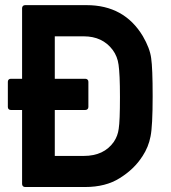

<svg xmlns="http://www.w3.org/2000/svg" viewBox="-20 -731 670 751"><path d="M78.1 0.5Q72.8 0.5 69.6 -2.9Q66.4 -6.3 66.4 -11.2V-300.8H22.5Q17.1 -300.8 13.9 -304Q10.7 -307.1 10.7 -312.5V-411.1Q10.7 -416.5 13.9 -419.7Q17.1 -422.9 22.5 -422.9H66.4V-699.2Q66.4 -704.1 69.6 -707.5Q72.8 -710.9 78.1 -710.9H318.8Q465.8 -710.9 538.6 -589.8Q566.4 -542 571.3 -503.4Q577.1 -464.4 577.1 -355Q577.1 -237.3 568.8 -197.3Q564.9 -176.8 557.1 -157.5Q549.3 -138.2 536.6 -118.7V-119.1Q504.9 -69.3 448.2 -34.2Q393.6 0.5 312.5 0.5ZM194.3 -588.9V-422.9H313.5Q318.8 -422.9 322.3 -419.7Q325.7 -416.5 325.7 -411.1V-312.5Q325.7 -307.1 322.3 -304Q318.8 -300.8 313.5 -300.8H194.3V-121.1H307.6Q386.7 -121.1 425.3 -176.3Q440.9 -199.7 444.3 -227.1Q446.8 -242.7 448 -273.4Q449.2 -304.2 449.2 -351.1Q449.2 -397 447.8 -428.5Q446.3 -460 443.8 -477.5Q439.5 -510.3 420.9 -535.6Q380.9 -588.9 307.6 -588.9Z"/></svg>

Font: Alte DIN 1451 Mittelschrift
Style: Bold
Weight: 700
Designer: Peter Wiegel
Foundry: Peter Wiegel
Version: Version 1.003